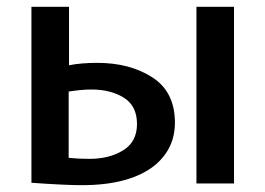

<svg xmlns="http://www.w3.org/2000/svg" viewBox="-20 -509 777 562"><path d="M265 -325Q360 -325 426 -282.5Q492 -240 492 -150Q492 -74 433 -25Q360 33 220 33Q170 33 72 26V-489H182V-318Q217 -325 265 -325ZM555 28V-489H665V28ZM242 -44Q300 -44 340.5 -69Q381 -94 381 -146Q381 -199 342.5 -223Q304 -247 248 -247Q219 -247 181 -241V-47Q208 -44 242 -44Z"/></svg>

Font: Gmarket Sans TTF Medium
Style: Regular
Weight: 500
Designer: Creative Director : Sungho Lee; Art Director : Kiwoong Choi; Project Manager : Sori Yang, Jongwook Yoon; Font Designer :
Foundry: Sandoll Inc.
Version: Version 1.000;hotconv 1.0.109;makeotfexe 2.5.65596